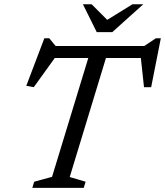

<svg xmlns="http://www.w3.org/2000/svg" viewBox="-20 -904 794 924"><path d="M688.5 -625H202.5L253.5 -638.5L142.5 -484.5L106.5 -491L193.5 -720H217L255.5 -673L215.5 -682.5H709.5L660 -673L730.5 -720H754L707.5 -484.5H673L656.5 -637.5ZM413 -651.5H498L315.5 -52L392 -29.5L383 0H135.5L144.5 -29.5L230.5 -53ZM669.5 -883.5 520.5 -749.5H445.5L379 -883.5H421L502 -802.5H486.5L617.5 -883.5Z"/></svg>

Font: Newsreader 14pt
Style: Italic
Weight: 400
Italic angle: -17°
Designer: Hugues Gentile
Foundry: Production Type
Version: Version 1.003